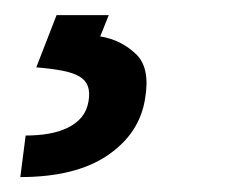

<svg xmlns="http://www.w3.org/2000/svg" viewBox="-20 -23 307 256"><path d="M7.1 213.1 14.2 157.7Q30.9 157.7 45.1 155.2Q59.3 152.7 70.5 147.2Q81.7 141.7 88.8 133.2Q95.9 124.6 98 112.2Q100.1 99.8 97.1 91.8Q94.1 83.8 85.6 78.8Q77.1 73.9 62.9 71.2Q48.7 68.5 28.4 66.8L55.4 -2.8H125L113.6 25.6Q141 29.8 161.2 49Q180.8 67.5 173.3 109.4Q165.8 155.5 123.2 184.3Q80.6 213.1 7.1 213.1Z"/></svg>

Font: Inter P
Style: Italic
Weight: 400
Italic angle: -9.40001°
Designer: Rasmus Andersson
Foundry: rsms
Version: Version 3.018;git-588b23468